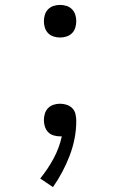

<svg xmlns="http://www.w3.org/2000/svg" viewBox="-20 -548 490 783"><path d="M225 -395Q212 -395 199 -399Q186 -403 176.5 -412.5Q167 -422 163 -435Q159 -448 159 -462Q159 -475 163 -488Q167 -501 176.5 -510.5Q186 -520 199 -524Q212 -528 225 -528Q238 -528 251 -524Q264 -520 273.5 -510.5Q283 -501 287 -488Q291 -475 291 -462Q291 -448 287 -435Q283 -422 273.5 -412.5Q264 -403 251 -399Q238 -395 225 -395ZM196 215 144 180Q175 142 198.5 98.5Q222 55 232 8Q230 8 228 8Q226 8 224 8Q211 8 198 4Q185 0 176 -9.5Q167 -19 163 -32Q159 -45 159 -58Q159 -72 163 -85Q167 -98 176.5 -107.5Q186 -117 199 -121Q212 -125 225 -125Q239 -125 252.5 -120.5Q266 -116 275.5 -106Q285 -96 288 -82Q291 -68 291 -55Q291 -18 284 17.5Q277 53 264 87Q251 121 234 153Q217 185 196 215Z"/></svg>

Font: Iosevka Aile Custom Light
Style: Regular
Weight: 300
Designer: Belleve Invis
Foundry: Belleve Invis
Version: Version 17.0.2; ttfautohint (v1.8.3)